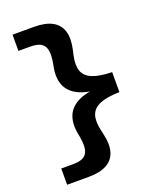

<svg xmlns="http://www.w3.org/2000/svg" viewBox="-178 -902 976 1204"><g transform="rotate(-20 310.0 -300.5)"><path d="M228.8 -517 234.2 -546.4Q243.8 -601.5 236.8 -633.2Q229.7 -665 205.3 -679Q181 -693.1 135.8 -693.1H56.6V-801.4H201Q275.9 -801.4 321 -776.5Q366.2 -751.7 380.9 -703Q395.6 -654.4 379.8 -583.8L372.5 -551.6Q358.1 -487.7 371.7 -448Q385.2 -408.4 431.6 -388.7Q478 -368.9 563.4 -367.1V-233.9Q478 -232.1 431.6 -212.3Q385.2 -192.6 371.7 -153Q358.1 -113.3 372.5 -49.4L379.8 -17.6Q396 53 381.3 101.6Q366.6 150.2 321.2 175.1Q275.9 200 201 200H56.6V91.7H135.8Q181 91.7 205.3 77.6Q229.7 63.6 236.8 31.8Q243.8 0.1 234.2 -55L228.8 -84.8Q216.8 -154.4 239.2 -204.2Q261.7 -253.9 322 -280.7Q382.3 -307.5 481.4 -307.5V-293.9Q382.3 -293.9 322 -320.8Q261.7 -347.6 239 -397.3Q216.4 -447.1 228.8 -517Z"/></g></svg>

Font: Monaspace Krypton Var
Style: Regular
Weight: 400
Designer: Riley Cran and the Lettermatic Team
Version: Version 1.101 (Monaspace Krypton Var)